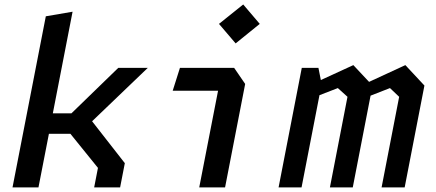

<svg xmlns="http://www.w3.org/2000/svg" viewBox="-20 -816 1900 836"><path d="M390 0H503L523.5 -105.5L381 -288L623.5 -520.5H495L291 -322.5H210L296 -765L179.5 -745L34.5 0H147.5L193 -233.5H286.5L406.5 -85Z M847.5 0H960L1047.5 -450.5L999.5 -520.5H763.5L732 -421H929.5ZM933.5 -712 1006 -627 1111 -712 1039 -796.5Z M1641.5 0H1742L1828 -443.5L1745 -532.5L1587 -459.5L1518.5 -532.5L1377 -467.5L1366.5 -520.5H1294L1193 0H1293L1371 -401.5L1451 -432.5L1493 -394.5L1416.5 0H1516L1593.5 -399.5L1678 -432.5L1718 -394.5Z"/></svg>

Font: Monaspace Krypton Medium
Style: Italic
Weight: 500
Italic angle: -11°
Designer: Riley Cran & the Lettermatic Team
Foundry: Lettermatic
Version: Version 1.101 (Monaspace Krypton)